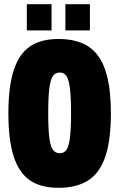

<svg xmlns="http://www.w3.org/2000/svg" viewBox="-20 -886 569 916"><path d="M20 -345Q20 -473 45.5 -551Q71 -629 123 -664.5Q175 -700 259 -700Q346 -700 401 -664.5Q456 -629 482.5 -551Q509 -473 509 -345Q509 -217 482.5 -139Q456 -61 401 -25.5Q346 10 259 10Q175 10 123 -25.5Q71 -61 45.5 -139Q20 -217 20 -345ZM319 -345Q319 -423 313.5 -465.5Q308 -508 296.5 -524Q285 -540 265 -540Q245 -540 233 -524Q221 -508 215.5 -465.5Q210 -423 210 -345Q210 -268 215.5 -227Q221 -186 233 -170.5Q245 -155 265 -155Q285 -155 296.5 -170.5Q308 -186 313.5 -227Q319 -268 319 -345ZM108 -866H226V-741H108ZM292 -866H409V-741H292Z"/></svg>

Font: Decalotype Black
Style: Regular
Weight: 900
Designer: Alfredo Marco Pradil
Foundry: Alfredo Marco Pradil
Version: Version 1.0